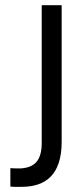

<svg xmlns="http://www.w3.org/2000/svg" viewBox="-20 -720 295 741"><path d="M20 0C37 2 51 1 69 1C153 -1 218 -42 218 -173V-700H141V-168C141 -97 110 -73 59 -70C47 -70 33 -70 20 -71Z"/></svg>

Font: VL Bebas Neue Regular
Style: Regular
Weight: 400
Designer: Ryoichi Tsunekawa
Foundry: Ryoichi Tsunekawa
Version: Version 001.003